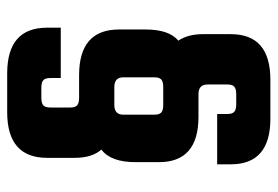

<svg xmlns="http://www.w3.org/2000/svg" viewBox="-139 -570 772 534"><g transform="rotate(-90 247.0 -303.0)"><path d="M437 -520H297V-549Q297 -563 291 -568.5Q285 -574 270 -574H242Q227 -574 221 -568.5Q215 -563 215 -549V-493Q215 -480 221 -474.5Q227 -469 242 -469H305Q432 -469 432 -358V-284Q432 -219 401 -193Q419 -166 419 -125V-47Q419 63 292 63H184Q57 63 57 -47V-85H197V-56Q197 -43 203 -37.5Q209 -32 224 -32H252Q267 -32 273 -37.5Q279 -43 279 -56V-112Q279 -137 252 -137H189Q63 -137 63 -247V-312Q63 -381 98 -407Q75 -433 75 -481V-558Q75 -669 202 -669H310Q437 -669 437 -558ZM299 -260V-346Q299 -371 272 -371H222Q195 -371 195 -346V-260Q195 -246 201 -240.5Q207 -235 222 -235H272Q287 -235 293 -240.5Q299 -246 299 -260Z"/></g></svg>

Font: Teko SemiBold
Style: Regular
Weight: 600
Designer: Manushi Parikh, Jonny Pinhorn
Foundry: Indian Type Foundry
Version: Version 1.106;PS 1.0;hotconv 1.0.78;makeotf.lib2.5.61930; tt